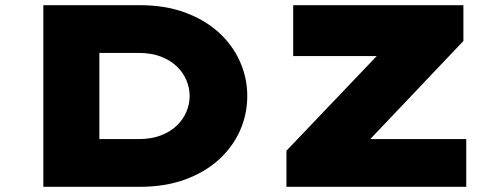

<svg xmlns="http://www.w3.org/2000/svg" viewBox="-20 -720 1913 740"><path d="M147 0V-700H519Q616 -700 692.5 -672Q769 -644 822.5 -595.5Q876 -547 904.5 -483.5Q933 -420 933 -350Q933 -279 904.5 -215.5Q876 -152 822 -103.5Q768 -55 691.5 -27.5Q615 0 519 0ZM363 -133 326 -184H514Q564 -184 601 -198.5Q638 -213 662.5 -237Q687 -261 699 -290.5Q711 -320 711 -350Q711 -380 699 -409.5Q687 -439 662.5 -463Q638 -487 601 -501.5Q564 -516 514 -516H323L363 -565ZM1084 0V-139L1536 -613L1647 -504H1110V-700H1766V-562L1315 -87L1204 -184H1777V0Z"/></svg>

Font: Lexend Tera Black
Style: Regular
Weight: 900
Version: Version 1.007